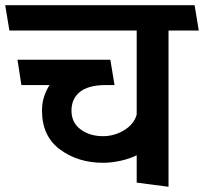

<svg xmlns="http://www.w3.org/2000/svg" viewBox="-31 -700 782 736"><path d="M493 0V-105Q468 -92 432.5 -84Q397 -76 364 -76Q268 -76 199 -127Q130 -178 130 -276Q130 -305 138 -329.5Q146 -354 159 -374H51L36 -471H392L408 -374H371Q306 -373 274.5 -347Q243 -321 243 -276Q243 -230 278 -204Q313 -178 364 -178Q407 -178 445 -201Q483 -224 493 -261V-583H5L-11 -680H715L731 -583H615V16Z"/></svg>

Font: Palanquin SemiBold
Style: Regular
Weight: 600
Designer: Pria Ravichandran
Version: Version 1.0.4